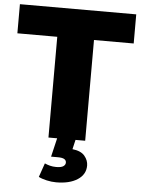

<svg xmlns="http://www.w3.org/2000/svg" viewBox="-61 -748 757 1031"><g transform="rotate(5 317.5 -232.0)"><path d="M219 0V-543H4V-700H631V-543H417V0ZM281 236Q256 236 229.5 230Q203 224 186 215L212 140Q225 146 240.5 150Q256 154 274 154Q301 154 312.5 146Q324 138 324 126Q324 114 313.5 107.5Q303 101 279 101H242L268 -9H367L353 51Q399 56 419 80Q439 104 439 132Q439 180 396 208Q353 236 281 236Z"/></g></svg>

Font: Montserrat Thin ExtraBold
Style: Regular
Weight: 800
Version: Version 9.000